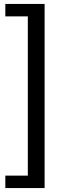

<svg xmlns="http://www.w3.org/2000/svg" viewBox="-20 -745 317 973"><path d="M7 208V145H121V-662H7V-725H206V208Z"/></svg>

Font: TharLon
Style: Regular
Weight: 400
Designer: Sai Zin Di Di Zone
Foundry: Sai Zin Di Di Zone, Sun Tun
Version: Version 1.003 September 27 2012